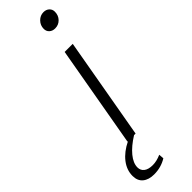

<svg xmlns="http://www.w3.org/2000/svg" viewBox="-356 -698 890 890"><g transform="rotate(-45 89.0 -252.5)"><path d="M231 -664Q231 -640 215.5 -624Q200 -608 177 -608Q160 -608 149 -618Q138 -628 138 -644Q138 -667 154 -683.5Q170 -700 192 -700Q209 -700 220 -690Q231 -680 231 -664ZM-9 117Q-9 137 6 148.5Q21 160 49 160Q75 160 104 147L106 172Q69 195 23 195Q-12 195 -32.5 178Q-53 161 -53 129Q-53 90 -27 56.5Q-1 23 46 0H43L131 -500H184L96 0H86Q41 28 16 58.5Q-9 89 -9 117Z"/></g></svg>

Font: Sarabun ExtraLight
Style: Italic
Weight: 275
Italic angle: -10°
Designer: Suppakit Chalermlarp | Katatrad Co.,Ltd.
Foundry: Cadson Demak Co.,Ltd.
Version: Version 1.000; ttfautohint (v1.6)